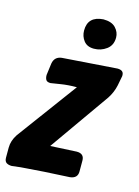

<svg xmlns="http://www.w3.org/2000/svg" viewBox="-189 -1028 791 1089"><g transform="rotate(15 206.5 -484.0)"><path d="M269 -778Q229 -778 209 -804Q189 -830 189 -864Q189 -947 279 -953Q328 -953 351.5 -928Q375 -903 375 -871Q375 -826 342.5 -802Q310 -778 269 -778ZM-8 -15Q-28 -15 -40 -23Q-52 -31 -52 -53V-111Q-52 -152 -26 -191L233 -542Q181 -542 139 -535L82 -526Q62 -526 55.5 -536.5Q49 -547 49 -565L58 -634Q65 -676 107 -681L428 -704Q465 -704 465 -675Q465 -671 465 -669.5Q465 -668 454 -612Q445 -570 421 -533L173 -181Q187 -181 327 -189Q371 -189 371 -148V-84Q371 -44 327 -39L179 -31Q127 -28 82 -24L42 -21Z"/></g></svg>

Font: Bangerz
Style: Bold
Weight: 700
Designer: vernon adams
Foundry: Vernon Adams
Version: Version 2.10;February 7, 2025;FontCreator 13.0.0.2683 64-bit